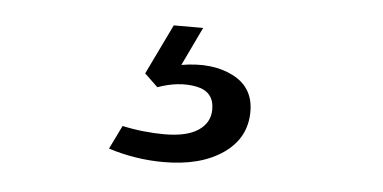

<svg xmlns="http://www.w3.org/2000/svg" viewBox="-31 -48 662 332"><g transform="rotate(5 300.0 117.5)"><path d="M262 236Q213 236 166 221L186 180Q204 184 223 186Q242 188 259 188Q298 188 318 174.5Q338 161 338 138Q338 107 307 101Q276 95 240 108L217 86L259 -1H310L278 66Q331 57 367.5 75.5Q404 94 404 136Q404 182 365 209Q326 236 262 236Z"/></g></svg>

Font: Murecho Medium
Style: Regular
Weight: 500
Designer: Neil Summerour
Foundry: Positype
Version: Version 1.010; ttfautohint (v1.8.3)